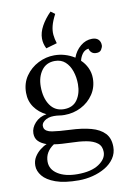

<svg xmlns="http://www.w3.org/2000/svg" viewBox="-111 -851 790 1186"><g transform="rotate(-10 284.5 -257.5)"><path d="M285 271Q195 271 140 251Q85 231 60 200Q35 169 35 136Q35 105 49.5 81.5Q64 58 85.5 41Q107 24 127 16Q95 5 76.5 -13.5Q58 -32 58 -63Q58 -98 86 -128.5Q114 -159 158 -166Q112 -188 84.5 -227Q57 -266 57 -318Q57 -378 88 -422.5Q119 -467 167.5 -491.5Q216 -516 268 -516Q336 -516 395 -479Q410 -521 443 -548.5Q476 -576 516 -576Q542 -576 555.5 -562.5Q569 -549 569 -526Q569 -515 559.5 -499.5Q550 -484 526 -485Q509 -485 498 -495Q487 -505 484 -520Q459 -516 445 -496.5Q431 -477 426 -454Q450 -432 464.5 -401Q479 -370 479 -335Q479 -279 449.5 -235Q420 -191 372 -166.5Q324 -142 268 -142Q249 -142 235 -144.5Q221 -147 201 -147Q164 -147 141 -129Q118 -111 125 -86Q133 -62 174 -55.5Q215 -49 284 -46Q361 -43 416 -28Q471 -13 500.5 18.5Q530 50 530 104Q530 144 508.5 175.5Q487 207 451.5 228Q416 249 372.5 260Q329 271 285 271ZM271 -178Q327 -178 354.5 -217.5Q382 -257 382 -315Q382 -359 369 -397Q356 -435 330.5 -458Q305 -481 266 -481Q212 -481 182.5 -440.5Q153 -400 153 -340Q153 -268 184 -223Q215 -178 271 -178ZM284 232Q370 232 418 200Q466 168 466 125Q466 88 441 68.5Q416 49 373 41.5Q330 34 274 33Q247 32 221 30.5Q195 29 171 25Q114 63 114 124Q114 173 160.5 202.5Q207 232 284 232ZM293 -786 319 -767Q298 -727 290.5 -697Q283 -667 285.5 -641Q288 -615 297 -587L228 -567Q212 -598 212 -631Q212 -669 234 -709Q256 -749 293 -786Z"/></g></svg>

Font: Lora
Style: Regular
Weight: 400
Designer: Olga Karpushina, Alexei Vanyashin (Cyrillic)
Foundry: Cyreal
Version: Version 3.005; ttfautohint (v1.8.4.7-5d5b)